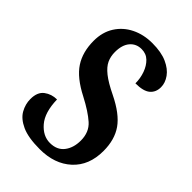

<svg xmlns="http://www.w3.org/2000/svg" viewBox="-218 -813 911 911"><g transform="rotate(45 237.5 -357.0)"><path d="M227 10Q149 10 105.5 -10Q62 -30 44.5 -61.5Q27 -93 27 -127Q27 -174 54.5 -194.5Q82 -215 118 -215Q120 -130 156.5 -87.5Q193 -45 240 -45Q287 -45 311.5 -76.5Q336 -108 336 -157Q336 -213 299.5 -245.5Q263 -278 196 -313Q112 -356 78 -408Q44 -460 44 -535Q44 -593 71 -635.5Q98 -678 144.5 -701Q191 -724 249 -724Q309 -724 348 -706.5Q387 -689 406.5 -661.5Q426 -634 426 -605Q426 -571 403 -551.5Q380 -532 327 -532Q327 -566 316 -597Q305 -628 284.5 -648Q264 -668 233 -668Q197 -668 175 -642Q153 -616 153 -568Q153 -539 164 -515Q175 -491 204.5 -467.5Q234 -444 290 -417Q376 -375 411.5 -324.5Q447 -274 447 -198Q447 -101 386.5 -45.5Q326 10 227 10Z"/></g></svg>

Font: Noto Serif ExtraCondensed
Style: Bold
Weight: 700
Width: 2
Designer: Monotype Design Team
Foundry: Monotype Imaging Inc.
Version: Version 2.014; ttfautohint (v1.8.4.7-5d5b)